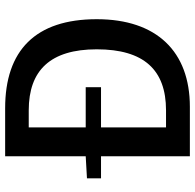

<svg xmlns="http://www.w3.org/2000/svg" viewBox="-26 -750 776 765"><g transform="rotate(-90 362.5 -368.0)"><path d="M122 -736V-415L34 -410V-354H122V0H319C539 0 668 -132 668 -371C668 -615 544 -736 313 -736ZM237 -95V-354H397V-415H237V-642H305C464 -642 548 -556 548 -371C548 -183 466 -95 305 -95Z"/></g></svg>

Font: Spoqa Han Sans Neo Medium
Style: Regular
Weight: 500
Designer: [Spoqa Han Sans Neo] Dong-huui Kim  Younghwa Kang  Yujin Lee  [Noto Sans] Ryoko NISHIZUKA  (kana & ideographs); Paul D. 
Foundry: Spoqa (http://www.spoqa-han-sans.com)
Version: Version 1.000